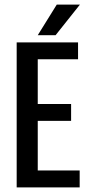

<svg xmlns="http://www.w3.org/2000/svg" viewBox="-20 -809 383 829"><path d="M143 -287V-73H324V0H52V-626H317V-553H143V-360H287V-287ZM325 -789 220 -657H143L225 -789Z"/></svg>

Font: Teko Regular
Style: Regular
Weight: 400
Designer: Manushi Parikh, Jonny Pinhorn
Foundry: Indian Type Foundry
Version: Version 1.105;PS 1.0;hotconv 1.0.78;makeotf.lib2.5.61930; tt